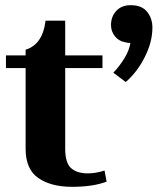

<svg xmlns="http://www.w3.org/2000/svg" viewBox="-20 -712 650 742"><path d="M569 -605Q569 -550 539.5 -491.5Q510 -433 466 -395L418 -431Q441 -455 460 -485.5Q479 -516 484 -546Q472 -546 463 -549Q439 -553 424 -572Q409 -591 409 -615Q409 -648 429.5 -670Q450 -692 485 -692Q528 -692 548.5 -666.5Q569 -641 569 -605ZM384 -53 392 -10Q339 10 259 10Q177 10 128 -24Q79 -58 79 -137V-449H3V-498H79V-520Q145 -540 156 -632H232V-498H376V-449H232V-137Q232 -82 255 -62Q278 -42 319 -42Q351 -42 384 -53Z"/></svg>

Font: Trirong
Style: Bold
Weight: 700
Designer: Katatrad Team
Foundry: CadsonDemak
Version: Version 1.001